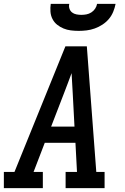

<svg xmlns="http://www.w3.org/2000/svg" viewBox="-29 -975 649 995"><path d="M-9 0V-84H46L310 -735H421L470 -84H513V0H311V-84H370L362 -235H203L145 -84H193V0ZM236 -319H357L348 -490Q346 -516 345 -542.5Q344 -569 342 -596Q332 -569 322 -542.5Q312 -516 302 -490ZM379 -815Q358 -815 338 -817.5Q318 -820 300 -827.5Q282 -835 267 -847Q252 -859 243 -876.5Q234 -894 232.5 -914.5Q231 -935 234 -955H330Q327 -942 331 -930Q335 -918 344.5 -910.5Q354 -903 367 -900.5Q380 -898 392 -898Q406 -898 419 -900.5Q432 -903 444 -910.5Q456 -918 464 -930Q472 -942 474 -955H570Q566 -934 557.5 -913.5Q549 -893 535 -876.5Q521 -860 502 -847.5Q483 -835 462 -827.5Q441 -820 420 -817.5Q399 -815 379 -815Z"/></svg>

Font: Iosevka Slab Medium Extended
Style: Italic
Weight: 500
Width: 7
Italic angle: -9°
Monospace: yes
Designer: Belleve Invis
Foundry: Belleve Invis
Version: Version 11.1.0; ttfautohint (v1.8.3)